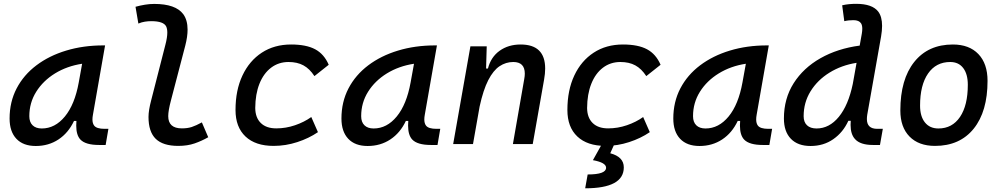

<svg xmlns="http://www.w3.org/2000/svg" viewBox="-20 -763 5313 1017"><path d="M169.4 10.3Q103 10.3 66.9 -27.8Q30.8 -65.9 30.8 -135.3Q30.8 -223.1 68.1 -294.7Q105.5 -366.2 172.9 -417Q240.2 -467.8 330.6 -495.1Q420.9 -522.5 526.9 -522.5H536.6L472.2 -154.8Q469.7 -141.6 469.7 -130.4Q469.7 -109.9 478.5 -98.1Q491.2 -80.6 534.2 -80.6H554.2L539.6 4.9H504.9Q433.1 4.9 405.8 -23.9Q383.8 -47.4 383.8 -97.7Q383.8 -109.4 384.8 -122.6H372.1Q342.3 -59.1 289.8 -24.4Q237.3 10.3 169.4 10.3ZM201.2 -82.5Q271.5 -82.5 323.7 -146Q376 -209.5 397 -325.7L415 -425.3Q335 -413.1 271.7 -374.3Q208.5 -335.4 171.9 -277.1Q135.3 -218.8 135.3 -147.5Q135.3 -116.2 152.6 -99.4Q169.9 -82.5 201.2 -82.5Z M924.3 9.8Q843.3 9.8 804.9 -27.6Q766.6 -64.9 766.6 -143.6Q766.6 -178.2 780.8 -231.9L856.4 -527.3Q866.2 -564.9 866.2 -590.3Q866.2 -609.9 860.4 -622.6Q846.7 -650.9 781.2 -650.9Q764.6 -650.9 747.3 -648.2Q730 -645.5 712.9 -638.2L697.8 -727.1Q722.2 -733.9 747.1 -738Q772 -742.2 796.9 -742.2Q910.2 -742.2 950.7 -688Q973.6 -656.7 973.6 -606Q973.6 -568.8 961.4 -521.5L885.7 -231.9Q871.1 -176.8 871.1 -147.9Q871.1 -83 943.4 -83Q973.1 -83 995.6 -90.3Q1018.1 -97.7 1049.3 -114.7L1083 -36.1Q1048.8 -16.6 1011 -3.4Q973.1 9.8 924.3 9.8Z M1443.4 -83Q1494.1 -83 1542.7 -99.6Q1591.3 -116.2 1628.9 -143.1L1664.1 -63Q1616.2 -30.3 1554.7 -10.3Q1493.2 9.8 1429.2 9.8Q1333 9.8 1280.3 -40Q1227.5 -89.8 1227.5 -180.2Q1227.5 -285.2 1264.2 -363Q1300.8 -440.9 1366.9 -484.1Q1433.1 -527.3 1522 -527.3Q1602.1 -527.3 1649.4 -502Q1696.8 -476.6 1721.2 -419.9L1645.5 -359.9Q1620.1 -398.9 1587.4 -416.7Q1554.7 -434.6 1508.3 -434.6Q1455.6 -434.6 1415.8 -404.3Q1376 -374 1354.2 -319.3Q1332.5 -264.6 1332 -190.9Q1332.5 -139.6 1361.6 -111.3Q1390.6 -83 1443.4 -83Z M1927.2 10.3Q1860.8 10.3 1824.7 -27.8Q1788.6 -65.9 1788.6 -135.3Q1788.6 -223.1 1825.9 -294.7Q1863.3 -366.2 1930.7 -417Q1998 -467.8 2088.4 -495.1Q2178.7 -522.5 2284.7 -522.5H2294.4L2230 -154.8Q2227.5 -141.6 2227.5 -130.4Q2227.5 -109.9 2236.3 -98.1Q2249 -80.6 2292 -80.6H2312L2297.4 4.9H2262.7Q2190.9 4.9 2163.6 -23.9Q2141.6 -47.4 2141.6 -97.7Q2141.6 -109.4 2142.6 -122.6H2129.9Q2100.1 -59.1 2047.6 -24.4Q1995.1 10.3 1927.2 10.3ZM1959 -82.5Q2029.3 -82.5 2081.5 -146Q2133.8 -209.5 2154.8 -325.7L2172.9 -425.3Q2092.8 -413.1 2029.5 -374.3Q1966.3 -335.4 1929.7 -277.1Q1893.1 -218.8 1893.1 -147.5Q1893.1 -116.2 1910.4 -99.4Q1927.7 -82.5 1959 -82.5Z M2380.4 0 2471.7 -517.6H2558.1L2554.7 -399.9H2564.5Q2580.1 -460.9 2626.5 -494.1Q2672.9 -527.3 2737.8 -527.3Q2867.7 -527.3 2867.7 -399.9Q2867.7 -373 2861.8 -340.3L2801.8 0H2696.8L2756.8 -344.2Q2759.8 -359.9 2759.8 -373Q2759.8 -434.6 2698.7 -434.6Q2659.7 -434.6 2626.2 -412.4Q2592.8 -390.1 2566.2 -338.4Q2539.6 -286.6 2520.5 -198.7L2485.4 0Z M3201.2 -83Q3252 -83 3300.5 -99.6Q3349.1 -116.2 3386.7 -143.1L3421.9 -63Q3374 -30.3 3312.5 -10.3Q3251 9.8 3187 9.8Q3090.8 9.8 3038.1 -40Q2985.4 -89.8 2985.4 -180.2Q2985.4 -285.2 3022 -363Q3058.6 -440.9 3124.8 -484.1Q3190.9 -527.3 3279.8 -527.3Q3359.9 -527.3 3407.2 -502Q3454.6 -476.6 3479 -419.9L3403.3 -359.9Q3377.9 -398.9 3345.2 -416.7Q3312.5 -434.6 3266.1 -434.6Q3213.4 -434.6 3173.6 -404.3Q3133.8 -374 3112.1 -319.3Q3090.3 -264.6 3089.8 -190.9Q3090.3 -139.6 3119.4 -111.3Q3148.4 -83 3201.2 -83ZM3079.6 234.4 3092.8 161.1Q3190.4 161.1 3190.4 125.5Q3190.4 98.1 3120.6 85.4L3181.6 -23.9L3233.9 1L3212.4 48.8Q3284.2 67.9 3284.2 123.5Q3284.2 234.4 3079.6 234.4Z M3685.1 10.3Q3618.7 10.3 3582.5 -27.8Q3546.4 -65.9 3546.4 -135.3Q3546.4 -223.1 3583.7 -294.7Q3621.1 -366.2 3688.5 -417Q3755.9 -467.8 3846.2 -495.1Q3936.5 -522.5 4042.5 -522.5H4052.2L3987.8 -154.8Q3985.4 -141.6 3985.4 -130.4Q3985.4 -109.9 3994.1 -98.1Q4006.8 -80.6 4049.8 -80.6H4069.8L4055.2 4.9H4020.5Q3948.7 4.9 3921.4 -23.9Q3899.4 -47.4 3899.4 -97.7Q3899.4 -109.4 3900.4 -122.6H3887.7Q3857.9 -59.1 3805.4 -24.4Q3752.9 10.3 3685.1 10.3ZM3716.8 -82.5Q3787.1 -82.5 3839.4 -146Q3891.6 -209.5 3912.6 -325.7L3930.7 -425.3Q3850.6 -413.1 3787.4 -374.3Q3724.1 -335.4 3687.5 -277.1Q3650.9 -218.8 3650.9 -147.5Q3650.9 -116.2 3668.2 -99.4Q3685.5 -82.5 3716.8 -82.5Z M4273.4 10.3Q4206.1 10.3 4169.2 -27.8Q4132.3 -65.9 4132.3 -135.3Q4132.3 -240.7 4183.8 -322Q4235.4 -403.3 4325.9 -454.6Q4416.5 -505.9 4533.7 -521.5L4544.9 -584.5Q4547.4 -599.1 4547.4 -610.8Q4547.4 -628.9 4541 -639.2Q4530.3 -656.2 4500.5 -656.2Q4488.3 -656.2 4476.3 -655Q4464.4 -653.8 4452.1 -650.9L4440.9 -734.9Q4459.5 -739.3 4478 -741Q4496.6 -742.7 4515.1 -742.7Q4600.1 -742.7 4631.8 -701.7Q4652.3 -674.8 4652.3 -626Q4652.3 -600.6 4647 -569.8L4573.7 -155.3Q4571.8 -143.1 4571.8 -132.3Q4571.8 -80.6 4626.5 -80.6H4656.2L4641.1 4.9H4604Q4536.6 4.9 4508.8 -26.4Q4485.4 -51.8 4485.4 -101.6Q4485.4 -111.8 4486.3 -123H4473.6Q4445.8 -62 4394 -25.9Q4342.3 10.3 4273.4 10.3ZM4497.1 -318.4 4517.1 -430.2Q4437 -417.5 4373.5 -378.2Q4310.1 -338.9 4273.4 -279.5Q4236.8 -220.2 4236.8 -147.5Q4236.8 -116.2 4254.6 -99.4Q4272.5 -82.5 4305.2 -82.5Q4372.6 -82.5 4423.1 -144Q4473.6 -205.6 4497.1 -318.4Z M4932.6 9.8Q4846.2 9.8 4797.6 -39.8Q4749 -89.4 4749 -177.7Q4749 -342.8 4822.8 -435.1Q4896.5 -527.3 5027.3 -527.3Q5113.8 -527.3 5162.4 -476.6Q5210.9 -425.8 5210.9 -335Q5210.9 -172.4 5137.5 -81.3Q5064 9.8 4932.6 9.8ZM4950.7 -82.5Q5023.9 -82.5 5065.2 -143.8Q5106.4 -205.1 5106.4 -314Q5106.4 -370.6 5082 -402.6Q5057.6 -434.6 5013.2 -434.6Q4938 -434.6 4895.8 -373.5Q4853.5 -312.5 4853.5 -203.6Q4853.5 -146.5 4879.2 -114.5Q4904.8 -82.5 4950.7 -82.5Z"/></svg>

Font: CaskaydiaCove NFP
Style: Italic
Weight: 400
Italic angle: -10°
Designer: Aaron Bell
Foundry: Saja Typeworks
Version: Version 2111.001; VTT 6.35;Nerd Fonts 3.1.1